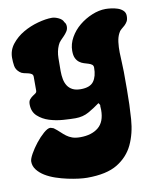

<svg xmlns="http://www.w3.org/2000/svg" viewBox="-86 -821 754 915"><g transform="rotate(-10 290.5 -363.0)"><path d="M228 -753Q242 -753 260 -744.5Q278 -736 283 -722Q291 -714 291 -700Q291 -687 284.5 -677Q278 -667 269.5 -658Q261 -649 252 -640Q243 -631 238 -619Q226 -592 225.5 -558.5Q225 -525 225 -496Q225 -475 228.5 -456.5Q232 -438 241 -424Q250 -410 265.5 -402Q281 -394 305 -394Q350 -394 367.5 -418Q385 -442 385 -484Q385 -494 378.5 -499Q372 -504 362 -507Q352 -510 340.5 -513.5Q329 -517 319 -524.5Q309 -532 302.5 -545Q296 -558 296 -581Q296 -614 313.5 -645Q331 -676 359 -699Q387 -722 421 -736Q455 -750 487 -750Q498 -750 514 -748Q530 -746 545 -741Q560 -736 570.5 -726Q581 -716 581 -700Q581 -683 575.5 -673.5Q570 -664 562 -656.5Q554 -649 545.5 -642.5Q537 -636 532 -625Q523 -608 520 -584Q517 -560 517.5 -534.5Q518 -509 519.5 -484Q521 -459 521 -440V-354Q521 -280 516 -211.5Q511 -143 486 -90Q461 -37 408.5 -5Q356 27 262 27Q245 27 220.5 24Q196 21 168 15Q140 9 112 -0.5Q84 -10 62 -23.5Q40 -37 26 -55Q12 -73 12 -95Q12 -108 25.5 -132Q39 -156 57.5 -179.5Q76 -203 96 -220.5Q116 -238 129 -238Q131 -238 136.5 -236Q142 -234 145 -233Q161 -221 173 -209.5Q185 -198 197 -189Q209 -180 224.5 -174.5Q240 -169 263 -169Q318 -169 350.5 -195.5Q383 -222 383 -280L382 -299Q384 -303 381 -306.5Q378 -310 376 -314Q349 -294 320.5 -278Q292 -262 256 -262Q232 -262 197 -264.5Q162 -267 130 -277Q98 -287 75 -308Q52 -329 52 -365Q52 -380 58.5 -388Q65 -396 73 -401.5Q81 -407 87.5 -411.5Q94 -416 94 -424V-491Q94 -501 87 -505.5Q80 -510 70.5 -512Q61 -514 50 -516.5Q39 -519 31 -526Q14 -540 11 -559Q8 -578 8 -598Q8 -635 31 -664Q54 -693 87.5 -712.5Q121 -732 159.5 -742.5Q198 -753 228 -753Z"/></g></svg>

Font: r_Neptun CAT
Style: Regular
Weight: 400
Foundry: Peter Wiegel, CAT-Fonts
Version: Version 1.000;June 8, 2024;FontCreator 14.0.0.2814 32-bit